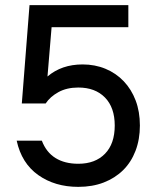

<svg xmlns="http://www.w3.org/2000/svg" viewBox="-20 -720 605 748"><path d="M95 -700H480V-614H181L165 -422Q220 -469 302 -469Q350 -469 391 -452Q432 -435 462 -403.5Q492 -372 508.5 -328.5Q525 -285 525 -231Q525 -177 508 -132.5Q491 -88 459.5 -57Q428 -26 384 -9Q340 8 285 8Q194 8 129 -38Q64 -84 45 -172H143Q160 -127 196 -104.5Q232 -82 285 -82Q351 -82 389 -121Q427 -160 427 -231Q427 -301 389 -340Q351 -379 285 -379Q240 -379 207.5 -361Q175 -343 158 -317H65Z"/></svg>

Font: PT Root UI Web Medium
Style: Regular
Weight: 500
Designer: Vitaly Kuzmin
Foundry: ParaType Ltd.
Version: Version 1.001W